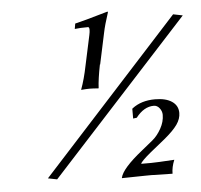

<svg xmlns="http://www.w3.org/2000/svg" viewBox="-52 -691 865 825"><g transform="rotate(-5 381.0 -278.0)"><path d="M526.9 -171.9 511.2 -169.9V-211.9L513.2 -213.9Q552.2 -244.1 611.8 -244.1Q658.2 -244.1 684.6 -226.3Q710.9 -208.5 710.9 -176.8Q710.9 -151.4 693.6 -126.7Q676.3 -102.1 637.2 -69.8L573.2 -18.1Q530.3 17.6 528.8 26.9H571.8Q593.8 26.9 671.9 22Q659.2 52.7 659.2 81.1Q588.9 79.1 567.9 79.1Q559.6 79.1 543.2 79.3Q526.9 79.6 496.3 80.1Q465.8 80.6 440.9 81.1V79.1Q449.7 40 537.1 -29.8L585 -68.8Q606.9 -86.9 623 -116Q639.2 -145 639.2 -174.8Q639.2 -190.4 628.9 -203.6Q618.7 -216.8 604 -216.8Q561.5 -216.8 526.9 -171.9ZM721.2 -601.1 762.2 -592.8 163.1 62 124 54.2ZM390.1 -413.1 389.2 -414.1Q376.5 -349.6 375 -314L374 -312Q349.6 -314 335.9 -314Q322.3 -314 299.8 -312V-314Q315.4 -356 327.1 -414.1L355 -543.9Q357.9 -557.1 357.9 -565.9Q357.9 -578.1 352.1 -578.1Q317.4 -578.1 294.9 -575.2L298.8 -598.1Q330.1 -605 440.9 -637.2Q442.9 -637.2 442.9 -634.8V-633.8Q425.3 -580.1 418.9 -547.9Z"/></g></svg>

Font: Linear Smooth
Style: Italic
Weight: 400
Designer: Philipp H. Poll, Flanker
Foundry: Philipp H. Poll, reworked by Flanker
Version: Version 1.061 | FøM Fix